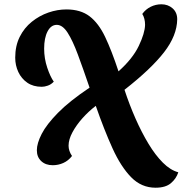

<svg xmlns="http://www.w3.org/2000/svg" viewBox="-20 -749 852 896"><path d="M226 22Q193 22 172.5 3Q152 -16 152 -48Q152 -80 174.5 -124Q197 -168 250.5 -222.5Q304 -277 398 -340Q368 -428 343.5 -494Q319 -560 295.5 -596.5Q272 -633 245 -633Q218 -633 202 -602.5Q186 -572 186 -522Q186 -476 200.5 -433Q215 -390 231 -368Q219 -355 203.5 -349.5Q188 -344 175 -344Q135 -344 107.5 -363Q80 -382 65.5 -413Q51 -444 51 -480Q51 -535 72 -577Q93 -619 128.5 -647.5Q164 -676 206 -690.5Q248 -705 290 -705Q356 -705 398 -673Q440 -641 470.5 -577Q501 -513 533 -416Q599 -475 627.5 -534.5Q656 -594 657 -633Q657 -663 644 -684Q660 -706 683.5 -717.5Q707 -729 733 -729Q764 -729 785.5 -710Q807 -691 807 -659Q806 -583 745.5 -505Q685 -427 561 -330Q584 -260 612.5 -195.5Q641 -131 673 -78Q705 -25 740 10Q775 45 812 55Q803 84 778 105.5Q753 127 706 127Q640 127 592 78Q544 29 505 -57Q466 -143 427 -255Q393 -229 364.5 -197Q336 -165 318 -131.5Q300 -98 300 -69Q300 -45 316 -21Q299 1 275.5 11.5Q252 22 226 22Z"/></svg>

Font: Sansita Swashed SemiBold
Style: Regular
Weight: 600
Designer: Pablo Cosgaya
Foundry: Omnibus-Type
Version: Version 1.003; ttfautohint (v1.8.3)